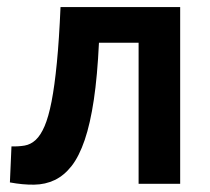

<svg xmlns="http://www.w3.org/2000/svg" viewBox="-20 -516 590 539"><path d="M12.2 -105Q32.2 -104.5 49.3 -107.4Q66.4 -110.4 80.3 -123.3Q94.2 -136.2 105.2 -161.9Q116.2 -187.5 124.8 -231.2Q133.3 -274.9 139.6 -339.6Q146 -404.3 149.9 -496.1H485.8V0H369.1V-396H257.8Q253.4 -302.7 243.4 -235.8Q233.4 -168.9 217.8 -123Q202.1 -77.1 181.2 -50.3Q160.2 -23.4 133.8 -10.7Q107.4 2 75.9 2.4Q44.4 2.9 7.8 -3.9Z"/></svg>

Font: Code New Roman
Style: Bold
Weight: 700
Monospace: yes
Designer: Sam Radian
Foundry: Code New Roman
Version: Version 1.508 October 19, 2014